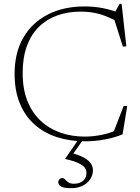

<svg xmlns="http://www.w3.org/2000/svg" viewBox="-20 -726 731 1000"><path d="M422 -14.5Q465.5 -14.5 513.8 -24.5Q562 -34.5 599.5 -55L564 -19L624 -174H642.5L618.5 -26.5Q580 -10 528 0Q476 10 424 10Q343 10 275.2 -12.2Q207.5 -34.5 158.5 -78.8Q109.5 -123 82.8 -188.8Q56 -254.5 56 -341.5Q56 -450.5 101 -529Q146 -607.5 228.2 -650Q310.5 -692.5 421 -692.5Q471 -692.5 516 -683.5Q561 -674.5 606 -657L577 -659L603 -706H613.5L638 -485L620 -483L567 -650.5L606.5 -604.5Q549 -638 502.2 -651.8Q455.5 -665.5 401.5 -665.5Q333.5 -665.5 278 -645.5Q222.5 -625.5 182 -585.5Q141.5 -545.5 119.8 -485.5Q98 -425.5 98 -345Q98 -263 122.5 -201Q147 -139 191.2 -97.5Q235.5 -56 294.5 -35.2Q353.5 -14.5 422 -14.5ZM351 254Q310.5 254 297 245Q283.5 236 283.5 223Q283.5 214.5 289.2 208Q295 201.5 305.5 201.5Q312.5 201.5 319 208.8Q325.5 216 335.8 223.5Q346 231 364.5 231Q396 231 413.2 215.2Q430.5 199.5 430.5 175Q430.5 160 421.5 147.5Q412.5 135 389 123.8Q365.5 112.5 320 102V100L389 0H414L356 82L349.5 70Q394.5 82 419.2 96.2Q444 110.5 454 126.8Q464 143 464 160.5Q464 186 450 207.2Q436 228.5 410.8 241.2Q385.5 254 351 254Z"/></svg>

Font: Newsreader ExtraLight
Style: Regular
Weight: 250
Designer: Hugues Gentile
Foundry: Production Type
Version: Version 1.003